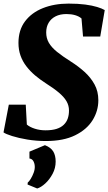

<svg xmlns="http://www.w3.org/2000/svg" viewBox="-20 -772 602 1066"><path d="M235 11Q181.5 11 132 2.8Q82.5 -5.5 47 -16.8Q11.5 -28 -0.5 -37L29 -191H123L129 -80.5Q145 -66.5 173 -57.5Q201 -48.5 232.5 -48.5Q268.5 -48.5 293.2 -56.2Q318 -64 333.5 -78.8Q349 -93.5 356 -113.5Q363 -133.5 363 -158.5Q363 -186 349.5 -209.5Q336 -233 307.8 -257Q279.5 -281 234.5 -309.5Q202.5 -330 175 -353.2Q147.5 -376.5 126.5 -403.8Q105.5 -431 94 -463.2Q82.5 -495.5 82.5 -533.5Q82.5 -605 119 -653.5Q155.5 -702 218.5 -727Q281.5 -752 360.5 -752Q413.5 -752 453 -746.8Q492.5 -741.5 519.5 -733.2Q546.5 -725 561.5 -716L536.5 -569H441L432.5 -669.5Q418.5 -681.5 397 -687.8Q375.5 -694 349 -694Q313.5 -694 288.5 -681.2Q263.5 -668.5 250 -645.5Q236.5 -622.5 236.5 -591.5Q236.5 -560 251.2 -534.5Q266 -509 296.5 -484.2Q327 -459.5 374.5 -429.5Q415.5 -403.5 449.8 -372.5Q484 -341.5 505 -303Q526 -264.5 526 -215.5Q526 -156 493.8 -104.2Q461.5 -52.5 397 -20.8Q332.5 11 235 11ZM133 252.5 134 241.5Q141 236.5 150.5 221.2Q160 206 167 186.8Q174 167.5 173 151.5Q172.5 136 165.5 123Q158.5 110 143.5 108V70L229.5 34Q262.5 47 275.8 69.2Q289 91.5 289 125Q289 161.5 272 193.2Q255 225 231.5 246.5Q208 268 186.5 274.5Z"/></svg>

Font: Merriweather 28pt Black
Style: Italic
Weight: 900
Italic angle: -7.8°
Version: Version 2.101